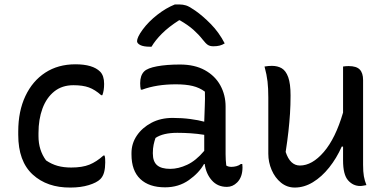

<svg xmlns="http://www.w3.org/2000/svg" viewBox="-20 -832 1740 863"><path d="M319 -543Q397 -543 430 -510Q448 -492 448 -455Q448 -425 440 -404H435Q407 -429 379.5 -439Q352 -449 310 -449Q259 -449 224 -421Q189 -393 171 -344.5Q153 -296 153 -234V-220Q153 -157 187 -111Q212 -94 239 -86.5Q266 -79 300 -79Q350 -79 382 -92Q414 -105 445 -133H450Q452 -126 452.5 -119.5Q453 -113 453 -102Q453 -77 448 -58Q443 -39 431 -27Q415 -11 379 0Q343 11 297 11Q192 12 127 -47.5Q62 -107 62 -226V-241Q62 -332 94 -400Q126 -468 183.5 -505.5Q241 -543 319 -543Z M994 -353V-139Q994 -114 997 -88Q1006 -82 1020 -82Q1031 -82 1042.5 -85Q1054 -88 1063 -95H1069Q1069 -91 1069.5 -88Q1070 -85 1070 -80Q1070 -36 1046 -12Q1026 8 1000 8Q958 8 932 -21.5Q906 -51 900 -95H897Q875 -55 829 -22.5Q783 10 722 10Q650 10 610.5 -27.5Q571 -65 571 -138V-144Q571 -187 595 -222.5Q619 -258 660.5 -280Q702 -302 756 -302Q798 -302 835.5 -297Q873 -292 898 -285Q899 -325 900.5 -356.5Q902 -388 901 -420Q877 -438 846 -445.5Q815 -453 770 -453Q684 -453 619 -429H613Q610 -441 610 -458Q610 -493 628 -511Q643 -526 686 -534Q729 -542 789 -542Q855 -542 901 -516.5Q947 -491 970.5 -448Q994 -405 994 -353ZM667 -142Q667 -106 686 -89.5Q705 -73 745 -73Q782 -73 821.5 -91.5Q861 -110 898 -154V-226Q867 -231 836.5 -233Q806 -235 777 -235Q713 -235 679 -212Q674 -198 670.5 -181.5Q667 -165 667 -145ZM766 -812H786Q802 -812 816.5 -807.5Q831 -803 858 -784Q891 -761 927.5 -724Q964 -687 990 -637Q979 -630 967 -627Q955 -624 939 -624Q924 -624 914.5 -630Q905 -636 891 -654Q873 -677 849.5 -698Q826 -719 788 -741H785Q738 -711 708 -681Q678 -651 661 -622H655Q625 -622 610.5 -629.5Q596 -637 596 -647Q596 -655 602 -668Q608 -681 622 -700Q648 -735 687 -765.5Q726 -796 766 -812Z M1202 -536Q1228 -536 1246.5 -525Q1265 -514 1275.5 -485Q1286 -456 1286 -403Q1286 -360 1283.5 -321.5Q1281 -283 1276.5 -242Q1272 -201 1264 -149Q1284 -88 1328 -88Q1383 -88 1435.5 -149Q1488 -210 1522 -326V-533Q1529 -534 1534.5 -534.5Q1540 -535 1547 -535Q1582 -535 1597 -519.5Q1612 -504 1612 -472V-91Q1612 -60 1615.5 -40Q1619 -20 1627 0Q1620 1 1613 2.5Q1606 4 1599 4Q1567 4 1544.5 -21.5Q1522 -47 1522 -111V-173H1516Q1493 -121 1459.5 -79Q1426 -37 1386.5 -13Q1347 11 1305 11Q1270 11 1243 -11Q1216 -33 1201 -68Q1186 -103 1186 -141V-394Q1186 -435 1182.5 -465.5Q1179 -496 1169 -533Q1187 -536 1202 -536Z"/></svg>

Font: Recursive Sn Csl St
Style: Regular
Weight: 400
Version: Version 1.079;hotconv 1.0.112;makeotfexe 2.5.65598; ttfautoh